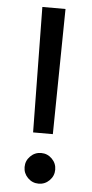

<svg xmlns="http://www.w3.org/2000/svg" viewBox="-53 -759 384 798"><g transform="rotate(5 139.0 -360.5)"><path d="M187.5 -727.3 180.4 -204.5H98L90.9 -727.3ZM139.2 5.7Q112.9 5.7 94.1 -13.1Q75.3 -32 75.3 -58.2Q75.3 -84.5 94.1 -103.3Q112.9 -122.2 139.2 -122.2Q165.5 -122.2 184.3 -103.3Q203.1 -84.5 203.1 -58.2Q203.1 -32 184.3 -13.1Q165.5 5.7 139.2 5.7Z"/></g></svg>

Font: Inter Alia
Style: Regular
Weight: 400
Designer: Rasmus Andersson (Latin, Greek, Cyrillic etc.) and Evan from Shavian.info (Shavian, old style figures)
Foundry: Shavian.info
Version: Version 0.001;git-37ab20767